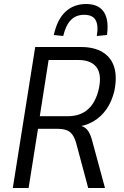

<svg xmlns="http://www.w3.org/2000/svg" viewBox="-20 -940 620 960"><path d="M44 0 156 -705H384Q451 -705 493.5 -679Q536 -653 551 -604.5Q566 -556 552 -486Q539 -432 512 -393.5Q485 -355 445 -332Q405 -309 353 -305L361 -313L376 -312Q399 -310 415 -292.5Q431 -275 441 -236L505 0H421L361 -224Q353 -252 341 -268Q329 -284 310.5 -290Q292 -296 264 -296H170L123 0ZM179 -359H319Q382 -359 421 -394.5Q460 -430 475 -500Q489 -569 462 -604.5Q435 -640 371 -640H223ZM296 -760 249 -765Q266 -843 307.5 -881.5Q349 -920 411 -920Q452 -920 477.5 -902.5Q503 -885 512.5 -850.5Q522 -816 515 -765L464 -760Q473 -813 458 -839.5Q443 -866 401 -866Q360 -866 334.5 -840Q309 -814 296 -760Z"/></svg>

Font: Nunito Sans 10pt Condensed
Style: Italic
Weight: 400
Width: 3
Italic angle: -9°
Designer: Vernon Adams
Foundry: Vernon Adams
Version: Version 3.101;gftools[0.9.27]